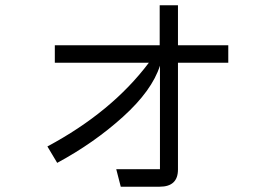

<svg xmlns="http://www.w3.org/2000/svg" viewBox="-20 -651 1040 725"><path d="M842 -480V-414H652V-11Q652 54 583 54H436L419 -12H584V-403Q554 -309 444.5 -210Q335 -111 196 -36L159 -98Q402 -228 542 -414H187V-480H583V-631H652V-480Z"/></svg>

Font: PlemolJP35 Console
Style: Regular
Weight: 400
Version: v2.0.3; ttfautohint (v1.8.4.7-5d5b-dirty) -l 6 -r 45 -G 200 